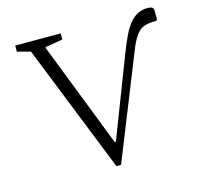

<svg xmlns="http://www.w3.org/2000/svg" viewBox="-88 -661 784 759"><g transform="rotate(-15 304.0 -282.0)"><path d="M449 -422Q464 -460 476.5 -486Q489 -512 502 -528Q520 -551 539 -559.5Q558 -568 575 -568Q594 -568 598.5 -563Q603 -558 603 -544V-514L598 -510H594Q548 -510 528 -491Q508 -472 491 -431L317 4H298L89 -521L35 -535V-560H221V-535L149 -523V-519L316 -90H321Z"/></g></svg>

Font: Spectral SC ExtraLight
Style: Regular
Weight: 275
Designer: Jean-Baptiste Levee
Foundry: Production Type
Version: Version 2.001